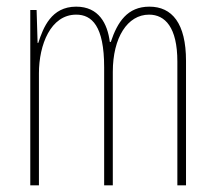

<svg xmlns="http://www.w3.org/2000/svg" viewBox="-20 -557 648 577"><path d="M429 -537C363 -537 333 -491 313 -431H310C303 -486 277 -537 209 -537C134 -537 110 -474 95 -428H93L90 -527H71V0H97V-337C97 -422 132 -513 209 -513C256 -513 293 -479 293 -355V0H319V-341C319 -444 363 -513 428 -513C476 -513 513 -475 513 -372V0H539V-374C539 -487 497 -537 429 -537Z"/></svg>

Font: Noto Sans Arabic ExtCond Thin
Style: Regular
Weight: 100
Width: 2
Designer: Monotype Design Team, Nadine Chahine, Nizar Qandah and Khaled Hosny
Foundry: Monotype Imaging Inc.
Version: Version 2.012